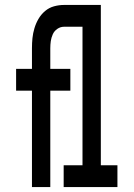

<svg xmlns="http://www.w3.org/2000/svg" viewBox="-20 -755 540 775"><path d="M109 0V-389H45V-477H109V-560Q109 -581 111 -601Q113 -621 119 -641Q125 -661 135.5 -679Q146 -697 162 -710.5Q178 -724 198 -729.5Q218 -735 238 -735H320V-647H238Q224 -647 211.5 -638.5Q199 -630 193 -616.5Q187 -603 185 -589Q183 -575 183 -560V-477H264V-389H183V0ZM237 0V-88H313V-647H246V-735H387V-88H454V0Z"/></svg>

Font: Iosevka Term Semibold
Style: Regular
Weight: 600
Monospace: yes
Designer: Belleve Invis
Foundry: Belleve Invis
Version: Version 31.4.0